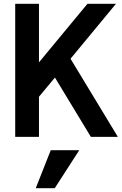

<svg xmlns="http://www.w3.org/2000/svg" viewBox="-20 -720 640 1010"><path d="M185 -700H60V0H185V-211L269 -312L458 0H600L351 -411L590 -700H440L185 -392ZM397 70H247L168 270H268Z"/></svg>

Font: CommitMonoV142 ExtLt
Style: Regular
Weight: 200
Monospace: yes
Designer: Eigil Nikolajsen
Foundry: Eigil Nikolajsen
Version: Version 1.142